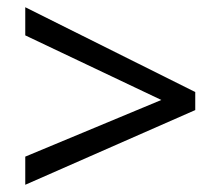

<svg xmlns="http://www.w3.org/2000/svg" viewBox="-20 -628 612 532"><path d="M50 -194 427 -351 50 -530V-608L521 -373V-323L50 -116Z"/></svg>

Font: Noto Sans Lepcha
Style: Regular
Weight: 400
Designer: Monotype Design Team
Foundry: Monotype Imaging Inc.
Version: Version 2.006; ttfautohint (v1.8.4.7-5d5b)